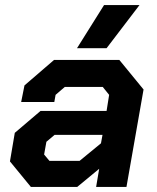

<svg xmlns="http://www.w3.org/2000/svg" viewBox="-20 -733 615 753"><path d="M19 -100 38 -212 139 -298H398L408 -361L383 -392H234L198 -361L193 -333H63L76 -398L192 -498H448L543 -382L476 0H357L369 -71L283 0H101ZM292 -102 376 -171 382 -204H194L162 -177L153 -127L174 -102ZM388 -713H527L398 -544H282Z"/></svg>

Font: Chakra Petch
Style: Bold Italic
Weight: 700
Italic angle: -10°
Designer: Katatrad Aksorn Co.,Ltd.
Foundry: Cadson Demak Co.,Ltd.
Version: Version 1.000; ttfautohint (v1.6)